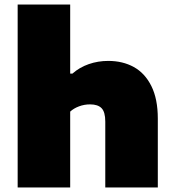

<svg xmlns="http://www.w3.org/2000/svg" viewBox="-20 -828 771 848"><path d="M58 -808H290V-503H300Q331 -530.5 372 -544.8Q413 -559 458 -559Q522 -559 571 -532Q620 -505 648.5 -448Q677 -391 677 -304V0H445V-291Q445 -333 428.8 -350Q412.5 -367 378 -367Q352 -367 328.8 -358.2Q305.5 -349.5 290 -335V0H58Z"/></svg>

Font: Encode Sans Expanded Black
Style: Regular
Weight: 900
Width: 7
Designer: Multiple Designers
Foundry: Impallari Type
Version: Version 2.000